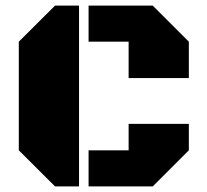

<svg xmlns="http://www.w3.org/2000/svg" viewBox="-20 -668 743 688"><path d="M263.2 0H177.2L47.4 -129.4V-518.6L177.2 -647.9H263.2ZM297.4 -518.6V-647.9H527.3L656.7 -518.6V-388.2H440.9V-518.6ZM297.4 0V-129.4H440.9V-224.1H656.7V-129.4L527.3 0Z"/></svg>

Font: Black Ops One [rus by aLiNcE]
Style: Regular
Weight: 400
Designer: James Grieshaber
Foundry: James Grieshaber
Version: Version 1.002;May 25, 2024;FontCreator 13.0.0.2680 64-bit